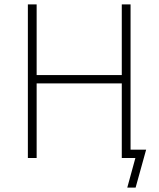

<svg xmlns="http://www.w3.org/2000/svg" viewBox="-20 -720 725 875"><path d="M107 0H147V-340H535V0H597L560 135H598L646 -38H575V-700H535V-378H147V-700H107Z"/></svg>

Font: Fixel Text ExtraLight
Style: Regular
Weight: 200
Width: 4
Designer: AlfaBravo + MacPaw
Foundry: Kyrylo Tkachov, Marchela Mozhyna, Serhii Makarenko, Maria Weinstein, Zakhar Kryvoshyya
Version: Version 1.211